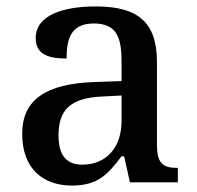

<svg xmlns="http://www.w3.org/2000/svg" viewBox="-20 -567 613 597"><path d="M204 10C285 10 316 -26 358 -81H366L384 0H533V-45H530C485 -45 468 -61 468 -117V-375C468 -501 405 -547 278 -547C175 -547 91 -519 91 -449C91 -402 123 -385 187 -385C187 -449 202 -494 272 -494C346 -494 358 -446 358 -373V-315L275 -312C123 -307 49 -257 49 -151C49 -41 115 10 204 10ZM236 -55C185 -55 162 -86 162 -146C162 -223 196 -263 300 -267L358 -270V-191C358 -108 310 -55 236 -55Z"/></svg>

Font: Noto Serif Myanmar Medium
Style: Regular
Weight: 500
Designer: Ben Mitchell and the Monotype Design Team
Foundry: Monotype Imaging Inc.
Version: Version 2.106